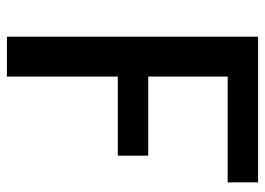

<svg xmlns="http://www.w3.org/2000/svg" viewBox="-128 -656 783 568"><g transform="rotate(90 264.0 -371.5)"><path d="M88 0V-743H519V-653H206V-418H440V-328H206V0Z"/></g></svg>

Font: Merriweather Sans
Style: Regular
Weight: 400
Designer: Eben Sorkin
Foundry: Eben Sorkin
Version: Version 1.008; ttfautohint (v1.7.19-72a1) -l 8 -r 50 -G 200 